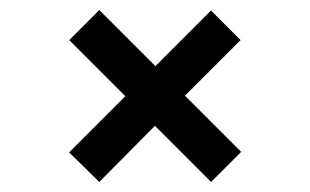

<svg xmlns="http://www.w3.org/2000/svg" viewBox="-20 -504 619 383"><path d="M461 -201 349 -313 460 -424 401 -483 290 -372 178 -484 118 -424 230 -312 118 -200 178 -141 289 -253 401 -141Z"/></svg>

Font: Be Vietnam Pro
Style: Regular
Weight: 400
Designer: Lam Bao, Tony Le, Vietanh Nguyen
Foundry: Yellow Type Foundry
Version: Version 1.002